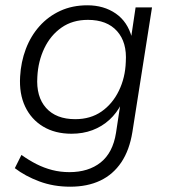

<svg xmlns="http://www.w3.org/2000/svg" viewBox="-20 -517 643 725"><path d="M245 188Q182 188 128.5 168Q75 148 36 118L61 68Q89 88 117.5 102.5Q146 117 177 125Q208 133 242 133Q314 133 360 96.5Q406 60 418 -15L435 -127L439 -126Q421 -90 393 -64.5Q365 -39 329 -25.5Q293 -12 250 -12Q188 -12 143 -39Q98 -66 75 -114.5Q52 -163 56 -228Q59 -283 77.5 -332Q96 -381 129 -418Q162 -455 207.5 -476Q253 -497 310 -497Q372 -497 417 -466Q462 -435 478 -375H475L492 -489H554L480 -19Q469 50 438 96Q407 142 358.5 165Q310 188 245 188ZM264 -67Q322 -67 363.5 -96Q405 -125 429 -174.5Q453 -224 455 -283Q460 -357 422 -399.5Q384 -442 312 -442Q254 -442 212.5 -413Q171 -384 147.5 -335Q124 -286 121 -227Q116 -152 154 -109.5Q192 -67 264 -67Z"/></svg>

Font: Nunito Sans 10pt Light
Style: Italic
Weight: 300
Italic angle: -9°
Designer: Vernon Adams
Foundry: Vernon Adams
Version: Version 3.101;gftools[0.9.27]